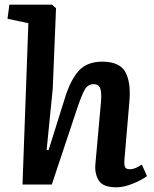

<svg xmlns="http://www.w3.org/2000/svg" viewBox="-20 -787 655 819"><path d="M607 -36Q585 -19 546.5 -3.5Q508 12 476 12Q419 12 401 -17.5Q383 -47 387 -88L411 -355Q414 -397 406.5 -412.5Q399 -428 380 -428Q354 -428 340.5 -403Q327 -378 309 -324L201 0H76L101 -688L12 -707L20 -767H202L219 -752L205 -409L179 -148L187 -146L256 -366Q280 -445 315.5 -484.5Q351 -524 416 -524Q490 -524 514.5 -480Q539 -436 532 -355L511 -108Q509 -85 513 -75Q517 -65 534 -65Q556 -65 585 -85Z"/></svg>

Font: Literata 12pt SemiBold
Style: Italic
Weight: 600
Italic angle: -2°
Designer: Latin by Veronika Burian and Jose Scaglione. Greek by Irene Vlachou. Cyrillic by Vera Evstafieva
Foundry: TypeTogether
Version: Version 3.002